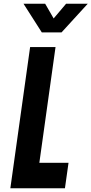

<svg xmlns="http://www.w3.org/2000/svg" viewBox="-20 -1000 486 1020"><path d="M275 -750 189 -135H344L325 0H35L140 -750ZM202 -828 105 -980H220L265 -902L331 -980H446L307 -828Z"/></svg>

Font: Mohave Light
Style: Bold Italic
Weight: 700
Italic angle: -8°
Version: Version 2.003